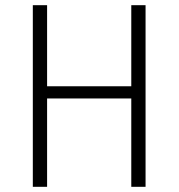

<svg xmlns="http://www.w3.org/2000/svg" viewBox="-20 -720 690 740"><path d="M106.5 0V-700H161.5V-387.5H486V-700H541V0H486V-340.5H161.5V0Z"/></svg>

Font: Trispace ExtraLight
Style: Regular
Weight: 200
Designer: Tyler Finck
Foundry: Etcetera Type Company
Version: Version 1.210; ttfautohint (v1.8.3)